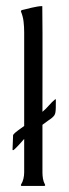

<svg xmlns="http://www.w3.org/2000/svg" viewBox="-20 -616 230 636"><path d="M120.1 -595.7Q121.1 -507.8 120.8 -420.7Q120.6 -333.5 120.6 -245.6Q132.3 -255.4 142.1 -266.8Q151.9 -278.3 164.1 -288.1Q164.1 -287.1 164.6 -286.1Q165 -285.2 165 -284.2Q165 -269 164.8 -259.5Q164.6 -250 163.6 -243.9Q162.6 -237.8 159.9 -233.9Q157.2 -230 152.3 -225.8Q147.5 -221.7 139.6 -216.6Q131.8 -211.4 120.6 -202.6V-45.4Q120.6 -34.7 122.3 -24.2Q124 -13.7 129.4 -3.9V-1Q127.4 0 126 0H51.8L49.3 -1V-3.9Q55.2 -13.7 57.6 -23.9Q60.1 -34.2 60.1 -45.4V-155.8Q57.6 -153.3 52.5 -147.2Q47.4 -141.1 41.5 -135Q35.6 -128.9 30.5 -123.8Q25.4 -118.7 22.9 -118.2L21.5 -120.1L23.4 -168.9Q29.3 -176.8 40.5 -184.6Q51.8 -192.4 60.1 -198.7V-509.3Q60.1 -526.9 58.1 -544.2Q56.2 -561.5 49.3 -578.1V-579.6L51.8 -582.5Q58.6 -584 67.4 -586.2Q76.2 -588.4 85.4 -590.6Q94.7 -592.8 103.5 -594.2Q112.3 -595.7 118.7 -595.7Z"/></svg>

Font: CAT Linz
Style: Regular
Weight: 400
Designer: Peter Wiegel
Foundry: Peter Wiegel
Version: Version 1.08